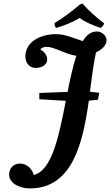

<svg xmlns="http://www.w3.org/2000/svg" viewBox="-20 -854 616 1074"><path d="M200 -334V-299L348 -290C311 -98 272 99 169 125C161 96 136 61 91 61C51 61 31 93 31 121C31 180 105 200 146 200C386 200 443 -53 477 -291L528 -296L535 -335L483 -341C494 -422 503 -499 517 -561C551 -577 576 -601 576 -630C576 -653 550 -678 522 -678C489 -678 464 -658 443 -624C393 -640 346 -663 292 -663C211 -663 122 -623 122 -538C122 -502 144 -474 180 -474C211 -474 244 -490 244 -521C244 -547 225 -568 205 -577C212 -587 226 -592 240 -592C286 -592 343 -551 407 -542C388 -485 373 -414 358 -340ZM562 -724C526 -750 473 -797 442 -834L427 -829C387 -794 331 -752 285 -725C284 -715 287 -702 295 -698C334 -709 393 -732 426 -754C450 -733 505 -710 542 -698C552 -702 561 -714 562 -724Z"/></svg>

Font: Libertinus Serif
Style: Bold Italic
Weight: 700
Italic angle: -12°
Designer: Philipp H. Poll, Khaled Hosny
Foundry: Caleb Maclennan
Version: Version 7.050;RELEASE